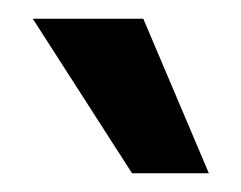

<svg xmlns="http://www.w3.org/2000/svg" viewBox="-20 -740 257 205"><path d="M15 -720H133L203 -555H121Z"/></svg>

Font: Mukta Malar ExtraBold
Style: Regular
Weight: 800
Designer: Aadarsh Rajan, Girish Dalvi, Yashodeep Gholap
Foundry: Ek Type
Version: Version 2.538;PS 1.000;hotconv 16.6.51;makeotf.lib2.5.65220;